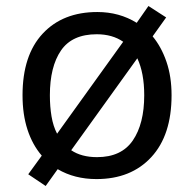

<svg xmlns="http://www.w3.org/2000/svg" viewBox="-20 -586 645 639"><path d="M551 -269Q551 -136 483.5 -63Q416 10 301 10Q228 10 172 -23L132 33L74 -6L119 -68Q88 -104 71.5 -154.5Q55 -205 55 -269Q55 -402 122 -474Q189 -546 304 -546Q377 -546 435 -510L474 -566L533 -528L488 -465Q517 -430 534 -380.5Q551 -331 551 -269ZM146 -269Q146 -231 151.5 -198.5Q157 -166 170 -141L390 -447Q354 -472 302 -472Q220 -472 183 -418Q146 -364 146 -269ZM460 -269Q460 -343 437 -392L217 -86Q251 -63 303 -63Q384 -63 422 -118.5Q460 -174 460 -269Z"/></svg>

Font: Noto Sans Tirhuta
Style: Regular
Weight: 400
Designer: Monotype Design Team
Foundry: Monotype Imaging Inc.
Version: Version 2.003; ttfautohint (v1.8.4.7-5d5b)